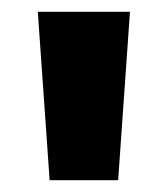

<svg xmlns="http://www.w3.org/2000/svg" viewBox="-20 -715 284 325"><path d="M64 -410 44 -695H200L180 -410Z"/></svg>

Font: FiraGO ExtraBold
Style: Regular
Weight: 800
Designer: bBox Type
Foundry: bBox Type GmbH
Version: Version 1.001;PS 001.001;hotconv 1.0.88;makeotf.lib2.5.64775